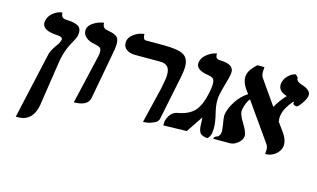

<svg xmlns="http://www.w3.org/2000/svg" viewBox="-90 -829 2133 1293"><g transform="rotate(15 976.5 -182.5)"><path d="M85 200.2 189 -265.1Q198.7 -298.3 235.8 -347.2Q245.6 -362.3 249 -377.9Q250 -378.9 250 -381.8Q250 -399.9 212.9 -401.9Q106.9 -406.7 106.9 -461.9Q106.9 -464.8 108.9 -475.1Q115.7 -507.3 140.4 -528.1Q165 -548.8 186 -554.2L207 -559.1Q207 -518.1 244.1 -518.1Q269 -517.1 283 -515.1Q296.9 -513.2 314.9 -507.1Q333 -501 341.6 -488.5Q350.1 -476.1 350.1 -456.1Q350.1 -450.2 348.1 -434.1Q345.2 -419.9 312 -359.9Q289.1 -315.9 275.9 -257.8Q275.9 -253.9 273.9 -247.1Q272 -240.2 272 -236.8L225.1 71.8Q225.1 74.7 224.6 77.9Q224.1 81.1 223.1 84.5Q222.2 87.9 222.2 89.8Q200.2 194.8 109.9 200.2Z M437.5 5.9 516.6 -335.9Q520.5 -353 520.5 -367.2Q520.5 -388.2 509.5 -396Q498.5 -403.8 472.7 -409.2Q433.6 -415 410.6 -434.6Q387.7 -454.1 387.7 -480Q387.7 -488.8 388.7 -493.2Q393.6 -517.1 420.2 -535.2Q446.8 -553.2 471.2 -559.1L495.6 -564.9V-561Q495.6 -545.9 502.7 -536.4Q509.8 -526.9 515.1 -524.9Q520.5 -522.9 531.7 -521Q553.7 -517.1 565.7 -513.4Q577.6 -509.8 590.6 -502.4Q603.5 -495.1 609.1 -482.2Q614.7 -469.2 614.7 -449.2Q614.7 -429.2 610.8 -405.8Q601.1 -351.6 579.3 -234.4Q557.6 -117.2 545.9 -55.2Q534.7 5.9 437.5 5.9Z M921.4 13.2 981.4 -235.8Q985.4 -253.9 986.3 -262.2Q996.1 -305.2 996.6 -335.9Q996.6 -375 979.5 -392.1Q962.4 -409.2 926.3 -409.2H754.4Q715.3 -409.2 692.9 -426.5Q670.4 -443.8 670.4 -472.2Q670.4 -480 671.4 -484.9Q677.2 -512.7 703.9 -532.2Q730.5 -551.8 753.9 -557.1L777.3 -562Q779.3 -522 797.4 -522H922.4Q1021.5 -522 1060.5 -500.5Q1099.6 -479 1099.6 -419.9Q1099.6 -389.2 1090.3 -344.2L1027.3 -37.1Q1023.4 -17.1 996.8 -4.6Q970.2 7.8 945.8 10.7Z M1371.1 -296.9Q1367.2 -276.9 1367.2 -253.9Q1367.2 -216.8 1379.4 -168.9Q1393.6 -112.8 1394 -68.8Q1394 -68.8 1391.1 -33.2Q1386.2 -12.2 1370.1 5.9Q1351.1 5.9 1338.1 0.5Q1325.2 -4.9 1318.6 -11.5Q1312 -18.1 1308.1 -32.5Q1304.2 -46.9 1303.7 -55.4Q1303.2 -64 1302.2 -83Q1302.2 -88.9 1301.8 -101.3Q1301.3 -113.8 1300.3 -120.1Q1256.3 -56.2 1222.2 -3.9L1059.1 0Q1061 -6.8 1060.1 -9.8Q1060.1 -25.9 1062 -34.2Q1063 -40 1068.4 -50.8Q1088.4 -98.6 1131.3 -106Q1206.5 -119.1 1244.9 -159.7Q1283.2 -200.2 1303.2 -296.9Q1310.1 -336.9 1310.1 -353Q1310.1 -369.1 1307.1 -379.2Q1304.2 -389.2 1296.6 -394Q1289.1 -398.9 1282.2 -401.4Q1275.4 -403.8 1262.2 -405.8Q1179.2 -418 1179.2 -463.9Q1179.2 -464.8 1179.7 -469Q1180.2 -473.1 1180.2 -475.1Q1186 -504.9 1212.2 -526.4Q1238.3 -547.9 1260.7 -555.2L1283.2 -562Q1283.2 -547.9 1286.1 -538.8Q1289.1 -529.8 1295.7 -526.9Q1302.2 -523.9 1306.6 -522.9Q1311 -522 1319.3 -522Q1411.1 -520 1411.1 -464.8Q1411.1 -460.9 1409.2 -446.8Q1406.2 -426.8 1390.1 -372.1Q1377.9 -329.1 1371.1 -296.9Z M1952.1 -440.9Q1947.3 -418 1924.8 -387Q1902.3 -356 1894 -356Q1871.1 -356 1866.2 -372.1H1867.2Q1876 -378.9 1863.3 -379.9Q1813.5 -321.8 1805.2 -274.9Q1802.2 -261.7 1802.2 -249.8Q1802.2 -237.8 1805.2 -230H1801.3Q1818.4 -207 1852.1 -159.2Q1878.9 -120.1 1878.9 -85Q1878.9 -73.7 1877 -67.9Q1872.1 -40 1843 -15.6Q1814 8.8 1772 8.8Q1773.9 -9.3 1773.9 -17.1Q1773.9 -42 1765.1 -55.2Q1731.9 -102.1 1671.6 -188Q1611.3 -273.9 1578.1 -320.8Q1555.2 -291 1545.9 -245.1Q1543.9 -235.4 1543.9 -229Q1543.9 -204.1 1572.3 -158.2Q1608.4 -100.1 1607.9 -74.2Q1607.9 -68.4 1606.9 -64.9Q1602.1 -40 1576.2 -20Q1550.3 0 1523.9 0H1408.2V-2.9Q1408.2 -8.8 1415.3 -14.9Q1422.4 -21 1431.2 -22Q1436 -22.9 1442.1 -31.5Q1448.2 -40 1450.2 -50Q1452.1 -60.1 1452.1 -64Q1452.1 -69.8 1447.3 -105Q1439.5 -147 1439 -168Q1439 -175.8 1440.9 -186Q1449.7 -227.1 1480 -273.9Q1510.3 -320.8 1557.1 -351.1Q1553.2 -356 1545.7 -366.5Q1538.1 -377 1534.2 -381.8Q1508.3 -422.9 1508.3 -456.1Q1508.3 -462.9 1510.3 -473.1Q1517.1 -510.3 1566.9 -555.2H1616.2Q1614.3 -533.2 1614.3 -523.9Q1614.3 -500 1622.1 -485.8Q1643.1 -455.1 1684.6 -396Q1726.1 -336.9 1743.2 -312Q1772 -363.8 1812 -405.8Q1752 -423.8 1752 -467.8Q1752 -476.6 1752.9 -481Q1758.8 -510.7 1779.1 -531.2Q1799.3 -551.8 1815.9 -557.6L1833 -563Q1851.1 -546.9 1851.1 -542V-538.1Q1851.1 -519 1887.2 -506.8Q1953.1 -486.8 1953.1 -452.1Q1953.1 -450.2 1952.6 -446.5Q1952.1 -442.9 1952.1 -440.9Z"/></g></svg>

Font: Linux Libertine
Style: Semibold Italic
Weight: 600
Italic angle: -11.5°
Designer: Philipp H. Poll
Foundry: Philipp H. Poll
Version: Version 5.1.2 ; ttfautohint (v0.9)